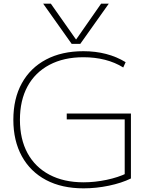

<svg xmlns="http://www.w3.org/2000/svg" viewBox="-20 -1020 827 1050"><path d="M216 -1000H258L395 -805H397L533 -1000H575L419 -780H372ZM437 10Q318 10 232 -35.5Q146 -81 99.5 -165.5Q53 -250 53 -365Q53 -481 99.5 -565Q146 -649 232 -694.5Q318 -740 436 -740Q502 -740 560 -725Q618 -710 667 -680L654 -651Q609 -679 554 -693Q499 -707 436 -707Q329 -707 250.5 -665.5Q172 -624 130.5 -547.5Q89 -471 89 -365Q89 -259 130.5 -182.5Q172 -106 250.5 -64.5Q329 -23 437 -23Q499 -23 563 -36.5Q627 -50 674 -73L662 -52V-367H345V-399H696V-44Q645 -19 575.5 -4.5Q506 10 437 10Z"/></svg>

Font: M PLUS 1 ExtraLight
Style: Regular
Weight: 250
Version: Version 1.001